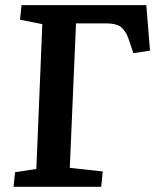

<svg xmlns="http://www.w3.org/2000/svg" viewBox="-20 -720 601 740"><path d="M249 -73.2 376 -59.1 370.1 0H32.2L38.1 -56.2L120.1 -68.8L143.1 -627L57.1 -644L63 -700.2H543.9L558.1 -524.9L494.1 -515.1L481 -554.2Q473.6 -576.2 468.8 -586.7Q463.9 -597.2 453.6 -608.9Q443.4 -620.6 427.2 -625.2Q411.1 -629.9 386.2 -629.9H272.9Z"/></svg>

Font: Literata Book
Style: Bold Italic
Weight: 700
Italic angle: -3°
Designer: Latin by Veronika Burian and Jose Scaglione. Greek by Irene Vlachou. Cyrillic by Vera Evstafieva
Foundry: TypeTogether
Version: Version 1.003;PS 001.003;hotconv 1.0.88;makeotf.lib2.5.64775